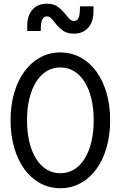

<svg xmlns="http://www.w3.org/2000/svg" viewBox="-20 -988 640 1018"><path d="M300 10Q358.2 10 406.8 -16.5Q455.4 -43 490.3 -90.5Q525.2 -138 544.6 -204.5Q564 -271 564 -350Q564 -430 544.6 -496Q525.2 -562 490.3 -609.5Q455.4 -657 406.8 -683.5Q358.2 -710 300 -710Q241.8 -710 193.2 -683.5Q144.6 -657 109.7 -609.5Q74.8 -562 55.4 -496Q36 -430 36 -350Q36 -271 55.4 -204.5Q74.8 -138 109.7 -90.5Q144.6 -43 193.2 -16.5Q241.8 10 300 10ZM300.1 -69.6Q259.8 -69.6 227.1 -89.5Q194.4 -109.4 171.4 -146.2Q148.4 -183 135.8 -234.8Q123.2 -286.6 123.2 -350.2Q123.2 -413.8 135.8 -465.4Q148.4 -517 171.4 -553.8Q194.4 -590.6 227 -610.5Q259.7 -630.4 299.9 -630.4Q340.2 -630.4 372.9 -610.5Q405.6 -590.6 428.6 -553.8Q451.6 -517 464.2 -465.4Q476.8 -413.8 476.8 -350.2Q476.8 -286.6 464.2 -234.8Q451.6 -183 428.6 -146.2Q405.6 -109.4 373 -89.5Q340.3 -69.6 300.1 -69.6ZM124.4 -823.6H196L196.6 -844.6Q197.6 -873 205.5 -887.1Q213.4 -901.2 228 -901.2Q243.6 -901.2 255.3 -886.8Q267 -872.4 281.3 -855.4Q295.6 -838.4 316.2 -824Q336.8 -809.6 371 -809.6Q420 -809.6 447.8 -841.1Q475.6 -872.6 475.6 -926.8V-954.4H404L403.4 -933.4Q402.4 -904.6 395.2 -890.7Q388 -876.8 372.8 -876.8Q356.6 -876.8 344.9 -891.2Q333.2 -905.6 318.7 -922.6Q304.2 -939.6 283.7 -954Q263.2 -968.4 229 -968.4Q180 -968.4 152.2 -936.9Q124.4 -905.4 124.4 -851.2Z"/></svg>

Font: CommitMonoV143 ExtLt
Style: Regular
Weight: 200
Monospace: yes
Designer: Eigil Nikolajsen
Foundry: Eigil Nikolajsen
Version: Version 1.143